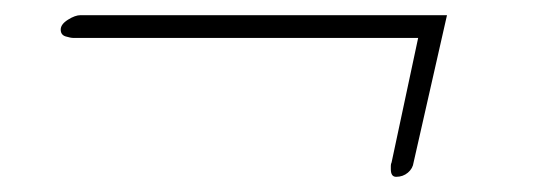

<svg xmlns="http://www.w3.org/2000/svg" viewBox="-20 -245 727 253"><path d="M502 -12Q495 -12 495 -22Q495 -24 495 -26.5Q495 -29 496 -31L531 -195H77Q73 -195 66.5 -197Q60 -199 60 -206Q60 -213 69.5 -219Q79 -225 86 -225H569L525 -31Q524 -23 517.5 -17.5Q511 -12 502 -12Z"/></svg>

Font: Petemoss
Style: Regular
Weight: 400
Designer: Robert E. Leuschke
Foundry: Robert E. Leuschke
Version: Version 1.010; ttfautohint (v1.8.3)